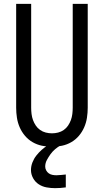

<svg xmlns="http://www.w3.org/2000/svg" viewBox="-20 -755 540 998"><path d="M250 8Q224 8 198 2.5Q172 -3 149.5 -16Q127 -29 110 -49Q93 -69 82.5 -93Q72 -117 68 -143Q64 -169 64 -195V-735H142V-195Q142 -179 144 -162.5Q146 -146 151.5 -131Q157 -116 166 -102.5Q175 -89 188.5 -79.5Q202 -70 218 -66Q234 -62 250 -62Q266 -62 282 -66Q298 -70 311.5 -79.5Q325 -89 334 -102.5Q343 -116 348.5 -131Q354 -146 356 -162.5Q358 -179 358 -195V-735H436V-195Q436 -169 432 -143Q428 -117 417.5 -93Q407 -69 390 -49Q373 -29 350.5 -16Q328 -3 302 2.5Q276 8 250 8ZM266 223Q244 223 222 219Q200 215 181.5 203Q163 191 152 171Q141 151 141 129Q141 109 148.5 89.5Q156 70 168.5 54Q181 38 196 24.5Q211 11 229 0L242 -8H296V0Q280 9 266.5 20.5Q253 32 242.5 46.5Q232 61 223.5 77Q215 93 215 111Q215 121 220 130.5Q225 140 233.5 146Q242 152 252.5 154Q263 156 273 156Q285 156 297.5 154.5Q310 153 322 152V219Q308 221 294 222Q280 223 266 223Z"/></svg>

Font: Iosevka www.saffi
Style: Regular
Weight: 400
Monospace: yes
Designer: Belleve Invis
Foundry: Belleve Invis
Version: Version 22.0.2; ttfautohint (v1.8.3)